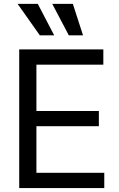

<svg xmlns="http://www.w3.org/2000/svg" viewBox="-20 -959 608 979"><path d="M78 -707.2H506.9V-629.1H165.7V-393H484.1V-315.6H165.7V-78H511.7V0H78ZM69.8 -939.2H172.7L256.2 -779H183ZM246.5 -939.2H351.5L403.3 -779H330.8Z"/></svg>

Font: Pretendard Variable
Style: Regular
Weight: 400
Designer: Base glyphs from Inter by Rasmus Andersson; Hangul glyphs from Noto Sans CJK(Source Han Sans) by Jang Soo-young and Kang
Foundry: Kil Hyung-jin
Version: Version 1.100;FEAKit 1.0